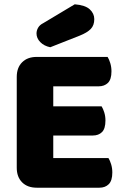

<svg xmlns="http://www.w3.org/2000/svg" viewBox="-20 -871 581 894"><path d="M58 -513Q58 -556 83 -581Q108 -606 151 -606H481Q488 -595 493.5 -577Q499 -559 499 -539Q499 -501 482.5 -485Q466 -469 439 -469H228V-376H453Q460 -365 465.5 -347.5Q471 -330 471 -310Q471 -272 455 -256Q439 -240 412 -240H228V-135H485Q492 -124 497.5 -106Q503 -88 503 -68Q503 -30 486.5 -13.5Q470 3 443 3H151Q108 3 83 -22Q58 -47 58 -90ZM328 -851Q377 -847 398 -827.5Q419 -808 419 -782Q419 -753 402.5 -736Q386 -719 351 -705L214 -651Q185 -657 167.5 -675Q150 -693 150 -715Q150 -729 157.5 -742Q165 -755 181 -763Z"/></svg>

Font: Baloo Bhaina
Style: Regular
Weight: 400
Designer: Manish Minz, Shuchita Grover and Ek Type
Foundry: Ek Type
Version: Version 1.443;PS 1.000;hotconv 16.6.51;makeotf.lib2.5.65220;